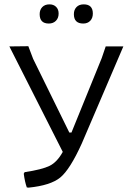

<svg xmlns="http://www.w3.org/2000/svg" viewBox="-20 -853 603 881"><path d="M207 -833Q226 -833 237.5 -821.5Q249 -810 249 -791Q249 -770 236.5 -757.5Q224 -745 204 -745Q162 -745 162 -788Q162 -808 174 -820.5Q186 -833 207 -833ZM364 -833Q406 -833 406 -791Q406 -770 394 -757.5Q382 -745 362 -745Q319 -745 319 -788Q319 -808 331 -820.5Q343 -833 364 -833ZM89 -56 93 -63Q173 -75 207.5 -92Q242 -109 268 -156L23 -640L110 -641L132 -583L298 -245H308L447 -587L465 -640H546L355 -194Q301 -75 256.5 -38.5Q212 -2 111 8L103 7Q94 -18 89 -56Z"/></svg>

Font: Alegreya Sans SC
Style: Regular
Weight: 400
Designer: Juan Pablo del Peral
Foundry: Huerta Tipografica
Version: Version 2.007